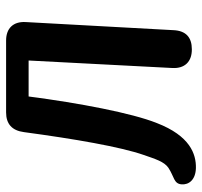

<svg xmlns="http://www.w3.org/2000/svg" viewBox="-36 -576 647 614"><g transform="rotate(-90 287.0 -268.5)"><path d="M5 -11C3 13 20 34 57 35C102 36 160 16 201 -90C233 -170 265 -339 286 -500H401L377 -40C375 -1 397 22 436 22H437C475 22 496 3 498 -36L524 -510C526 -549 504 -572 465 -572H235C198 -572 177 -553 172 -515C150 -352 125 -207 99 -132C86 -95 78 -67 58 -53C29 -34 7 -36 5 -11Z"/></g></svg>

Font: 寒蝉团圆体 Round
Style: Regular
Weight: 500
Designer: 寒蝉字型
Version: Version 2.700;Glyphs 3.1.1 (3135)